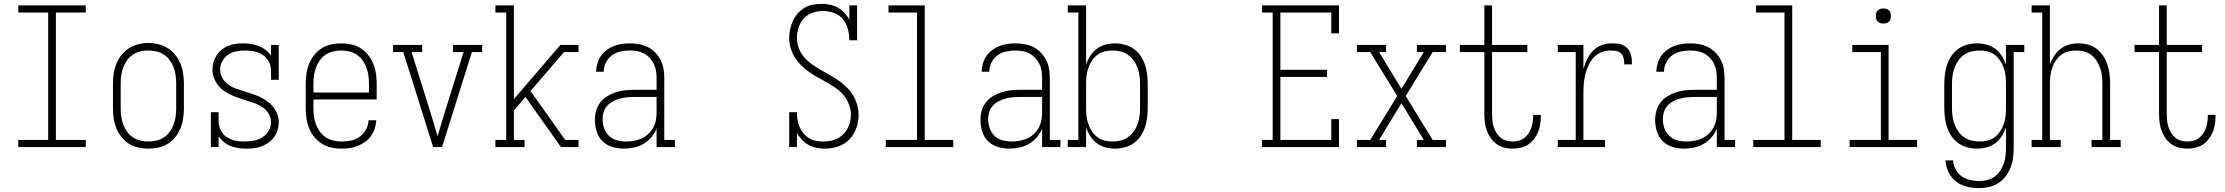

<svg xmlns="http://www.w3.org/2000/svg" viewBox="-20 -763 11540 996"><path d="M75 0V-37H230V-698H75V-735H425V-698H270V-37H425V0Z M750 8Q724 8 698 2.5Q672 -3 649.5 -17Q627 -31 610.5 -52Q594 -73 584 -97Q574 -121 570 -147.5Q566 -174 566 -200V-330Q566 -356 570 -382.5Q574 -409 584 -433Q594 -457 610.5 -478Q627 -499 649.5 -513Q672 -527 698 -533.5Q724 -540 750 -540Q776 -540 802 -533.5Q828 -527 850.5 -513Q873 -499 889.5 -478Q906 -457 916 -433Q926 -409 930 -382.5Q934 -356 934 -330V-200Q934 -174 930 -147.5Q926 -121 916 -97Q906 -73 889.5 -52Q873 -31 850.5 -17Q828 -3 802 2.5Q776 8 750 8ZM750 -29Q771 -29 792 -34Q813 -39 830.5 -50.5Q848 -62 860.5 -79.5Q873 -97 880.5 -117Q888 -137 891 -158Q894 -179 894 -200V-330Q894 -351 891 -372.5Q888 -394 880.5 -414Q873 -434 860 -451.5Q847 -469 829 -480.5Q811 -492 790 -496.5Q769 -501 748 -501Q727 -501 706.5 -496Q686 -491 668.5 -479Q651 -467 638.5 -449.5Q626 -432 619 -412.5Q612 -393 609 -372Q606 -351 606 -330V-200Q606 -179 609 -158Q612 -137 619.5 -117Q627 -97 639.5 -79.5Q652 -62 669.5 -50.5Q687 -39 708 -34Q729 -29 750 -29Z M1259 8Q1238 8 1217.5 5Q1197 2 1178 -5Q1159 -12 1142.5 -25Q1126 -38 1114 -55V0H1074V-181H1114V-136Q1114 -120 1118.5 -104Q1123 -88 1132.5 -74.5Q1142 -61 1156 -52Q1170 -43 1185.5 -37.5Q1201 -32 1217.5 -30.5Q1234 -29 1250 -29Q1274 -29 1297.5 -33.5Q1321 -38 1341 -50.5Q1361 -63 1373.5 -84Q1386 -105 1386 -129Q1386 -151 1375 -171Q1364 -191 1346 -204Q1328 -217 1307.5 -225Q1287 -233 1265.5 -239.5Q1244 -246 1223 -253Q1202 -260 1182 -269Q1162 -278 1143.5 -290.5Q1125 -303 1111.5 -320.5Q1098 -338 1090 -359Q1082 -380 1082 -402Q1082 -422 1087.5 -441Q1093 -460 1104 -476.5Q1115 -493 1130.5 -505.5Q1146 -518 1164.5 -525.5Q1183 -533 1202.5 -535.5Q1222 -538 1242 -538Q1262 -538 1282.5 -535Q1303 -532 1322 -524.5Q1341 -517 1357.5 -504.5Q1374 -492 1386 -475V-530H1426V-349H1386V-394Q1386 -410 1381.5 -426Q1377 -442 1367.5 -455Q1358 -468 1344 -477.5Q1330 -487 1314.5 -492Q1299 -497 1283 -499Q1267 -501 1251 -501Q1228 -501 1205 -496.5Q1182 -492 1163 -479Q1144 -466 1133 -445Q1122 -424 1122 -402Q1122 -379 1133 -359.5Q1144 -340 1161.5 -326.5Q1179 -313 1200 -305Q1221 -297 1242 -290.5Q1263 -284 1284 -277.5Q1305 -271 1325.5 -261.5Q1346 -252 1364 -239.5Q1382 -227 1396 -210Q1410 -193 1418 -172Q1426 -151 1426 -129Q1426 -108 1420 -88.5Q1414 -69 1402.5 -52.5Q1391 -36 1374 -24Q1357 -12 1338.5 -4.5Q1320 3 1299.5 5.5Q1279 8 1259 8Z M1751 8Q1725 8 1699 2.5Q1673 -3 1650.5 -17Q1628 -31 1611 -51.5Q1594 -72 1584 -96.5Q1574 -121 1570 -147.5Q1566 -174 1566 -200V-330Q1566 -356 1570 -382.5Q1574 -409 1584 -433Q1594 -457 1610.5 -478Q1627 -499 1649.5 -513Q1672 -527 1698 -532.5Q1724 -538 1750 -538Q1776 -538 1802 -532.5Q1828 -527 1850.5 -513Q1873 -499 1889.5 -478Q1906 -457 1916 -433Q1926 -409 1930 -382.5Q1934 -356 1934 -330V-247H1606V-200Q1606 -179 1609 -157.5Q1612 -136 1619.5 -116.5Q1627 -97 1640 -79.5Q1653 -62 1670.5 -50.5Q1688 -39 1709 -34Q1730 -29 1751 -29Q1776 -29 1801 -34Q1826 -39 1846 -53.5Q1866 -68 1878.5 -91Q1891 -114 1892 -139H1932Q1931 -117 1924 -96Q1917 -75 1904.5 -57.5Q1892 -40 1874 -27Q1856 -14 1836 -6Q1816 2 1794.5 5Q1773 8 1751 8ZM1606 -283H1894V-330Q1894 -351 1891 -372Q1888 -393 1880.5 -413Q1873 -433 1860.5 -450.5Q1848 -468 1830.5 -479.5Q1813 -491 1792 -496Q1771 -501 1750 -501Q1729 -501 1708 -496Q1687 -491 1669.5 -479.5Q1652 -468 1639.5 -450.5Q1627 -433 1619.5 -413Q1612 -393 1609 -372Q1606 -351 1606 -330Z M2227 0 2072 -493H2019V-530H2170V-493H2115L2214 -177Q2223 -147 2232 -116.5Q2241 -86 2250 -56Q2259 -86 2268 -116.5Q2277 -147 2286 -177L2385 -493H2330V-530H2481V-493H2428L2273 0Z M2550 0V-37H2606V-698H2550V-735H2646V-249L2887 -530H2981V-493H2906L2732 -291L2912 -37H2981V0H2890L2706 -260L2646 -190V-37H2701V0Z M3215 8Q3185 8 3155.5 -1Q3126 -10 3105 -31Q3084 -52 3075 -81.5Q3066 -111 3066 -141Q3066 -165 3072.5 -188.5Q3079 -212 3093.5 -231Q3108 -250 3129 -263Q3150 -276 3172.5 -283.5Q3195 -291 3219 -294Q3243 -297 3268 -297H3386V-358Q3386 -377 3383 -395.5Q3380 -414 3372 -431Q3364 -448 3351 -462Q3338 -476 3321.5 -485Q3305 -494 3286 -497.5Q3267 -501 3248 -501Q3224 -501 3199.5 -496Q3175 -491 3155 -476.5Q3135 -462 3123.5 -439Q3112 -416 3112 -391H3072Q3073 -413 3079 -434Q3085 -455 3097 -472.5Q3109 -490 3126.5 -503Q3144 -516 3164 -524Q3184 -532 3205.5 -535Q3227 -538 3248 -538Q3272 -538 3296 -533.5Q3320 -529 3341 -518.5Q3362 -508 3379 -490.5Q3396 -473 3407 -451.5Q3418 -430 3422 -406Q3426 -382 3426 -358V-37H3481V0H3386V-96Q3376 -71 3358.5 -50.5Q3341 -30 3317.5 -16.5Q3294 -3 3267.5 2.5Q3241 8 3215 8ZM3227 -29Q3248 -29 3268.5 -32.5Q3289 -36 3308 -44.5Q3327 -53 3342.5 -67.5Q3358 -82 3368 -100Q3378 -118 3382 -138.5Q3386 -159 3386 -180V-260H3268Q3249 -260 3230 -258Q3211 -256 3193.5 -251Q3176 -246 3159 -237Q3142 -228 3129.5 -214Q3117 -200 3111.5 -181.5Q3106 -163 3106 -145Q3106 -121 3114 -98Q3122 -75 3139 -58.5Q3156 -42 3179.5 -35.5Q3203 -29 3227 -29Z M4260 8Q4238 8 4216 4Q4194 0 4174.5 -11Q4155 -22 4139.5 -38.5Q4124 -55 4114 -74V0H4074V-181H4114Q4114 -162 4117 -142.5Q4120 -123 4127.5 -105Q4135 -87 4147.5 -72Q4160 -57 4176.5 -46.5Q4193 -36 4212.5 -32.5Q4232 -29 4251 -29Q4279 -29 4306.5 -37.5Q4334 -46 4354 -66Q4374 -86 4384 -113Q4394 -140 4394 -169Q4394 -196 4384 -221.5Q4374 -247 4357 -268Q4340 -289 4318 -304.5Q4296 -320 4272.5 -333.5Q4249 -347 4225 -360Q4201 -373 4179 -388.5Q4157 -404 4137.5 -423Q4118 -442 4103.5 -465Q4089 -488 4081.5 -514Q4074 -540 4074 -567Q4074 -590 4079 -612.5Q4084 -635 4093.5 -655.5Q4103 -676 4118.5 -693.5Q4134 -711 4153.5 -722.5Q4173 -734 4195.5 -738.5Q4218 -743 4241 -743Q4263 -743 4285 -738.5Q4307 -734 4326 -723.5Q4345 -713 4360.5 -696.5Q4376 -680 4386 -661V-735H4426V-554H4386Q4386 -583 4378.5 -612Q4371 -641 4353 -663Q4335 -685 4307 -695.5Q4279 -706 4250 -706Q4222 -706 4195.5 -697Q4169 -688 4150.5 -668Q4132 -648 4123 -621Q4114 -594 4114 -567Q4114 -540 4123.5 -514Q4133 -488 4150.5 -467.5Q4168 -447 4190 -431Q4212 -415 4235.5 -401.5Q4259 -388 4282.5 -375Q4306 -362 4328.5 -346.5Q4351 -331 4370.5 -312Q4390 -293 4404 -270.5Q4418 -248 4426 -221.5Q4434 -195 4434 -168Q4434 -133 4422.5 -99.5Q4411 -66 4387 -40.5Q4363 -15 4329 -3.5Q4295 8 4260 8Z M4575 0V-37H4737V-698H4589V-735H4777V-37H4925V0Z M5215 8Q5185 8 5155.5 -1Q5126 -10 5105 -31Q5084 -52 5075 -81.5Q5066 -111 5066 -141Q5066 -165 5072.5 -188.5Q5079 -212 5093.5 -231Q5108 -250 5129 -263Q5150 -276 5172.5 -283.5Q5195 -291 5219 -294Q5243 -297 5268 -297H5386V-358Q5386 -377 5383 -395.5Q5380 -414 5372 -431Q5364 -448 5351 -462Q5338 -476 5321.5 -485Q5305 -494 5286 -497.5Q5267 -501 5248 -501Q5224 -501 5199.5 -496Q5175 -491 5155 -476.5Q5135 -462 5123.5 -439Q5112 -416 5112 -391H5072Q5073 -413 5079 -434Q5085 -455 5097 -472.5Q5109 -490 5126.5 -503Q5144 -516 5164 -524Q5184 -532 5205.5 -535Q5227 -538 5248 -538Q5272 -538 5296 -533.5Q5320 -529 5341 -518.5Q5362 -508 5379 -490.5Q5396 -473 5407 -451.5Q5418 -430 5422 -406Q5426 -382 5426 -358V-37H5481V0H5386V-96Q5376 -71 5358.5 -50.5Q5341 -30 5317.5 -16.5Q5294 -3 5267.5 2.5Q5241 8 5215 8ZM5227 -29Q5248 -29 5268.5 -32.5Q5289 -36 5308 -44.5Q5327 -53 5342.5 -67.5Q5358 -82 5368 -100Q5378 -118 5382 -138.5Q5386 -159 5386 -180V-260H5268Q5249 -260 5230 -258Q5211 -256 5193.5 -251Q5176 -246 5159 -237Q5142 -228 5129.5 -214Q5117 -200 5111.5 -181.5Q5106 -163 5106 -145Q5106 -121 5114 -98Q5122 -75 5139 -58.5Q5156 -42 5179.5 -35.5Q5203 -29 5227 -29Z M5764 8Q5739 8 5714.5 1.5Q5690 -5 5670 -20Q5650 -35 5636 -56.5Q5622 -78 5614 -101V0H5519V-37H5574V-698H5519V-735H5614V-429Q5622 -452 5636 -473.5Q5650 -495 5670 -510Q5690 -525 5714.5 -531.5Q5739 -538 5764 -538Q5789 -538 5814 -531.5Q5839 -525 5860 -510.5Q5881 -496 5895.5 -475Q5910 -454 5918.5 -430Q5927 -406 5930.5 -380.5Q5934 -355 5934 -330V-200Q5934 -175 5930.5 -149.5Q5927 -124 5918.5 -100Q5910 -76 5895.5 -55Q5881 -34 5860 -19.5Q5839 -5 5814 1.5Q5789 8 5764 8ZM5751 -29Q5772 -29 5793 -34Q5814 -39 5831 -51Q5848 -63 5860.5 -80Q5873 -97 5880.5 -117Q5888 -137 5891 -158Q5894 -179 5894 -200V-330Q5894 -351 5891 -372Q5888 -393 5880.5 -413Q5873 -433 5860.5 -450Q5848 -467 5831 -479Q5814 -491 5793 -496Q5772 -501 5751 -501Q5730 -501 5709.5 -496Q5689 -491 5672.5 -478.5Q5656 -466 5644.5 -448.5Q5633 -431 5626 -411.5Q5619 -392 5616.5 -371.5Q5614 -351 5614 -330V-200Q5614 -179 5616.5 -158.5Q5619 -138 5626 -118.5Q5633 -99 5644.5 -81.5Q5656 -64 5672.5 -51.5Q5689 -39 5709.5 -34Q5730 -29 5751 -29Z M6527 0V-37H6582V-698H6527V-735H6926V-590H6886V-698H6622V-401H6864V-364H6622V-37H6886V-145H6926V0Z M7019 0V-37H7088L7228 -265L7088 -493H7019V-530H7170V-493H7134L7250 -302L7366 -493H7330V-530H7481V-493H7412L7272 -265L7412 -37H7481V0H7330V-37H7366L7250 -228L7134 -37H7170V0Z M7827 8Q7804 8 7782.5 2.5Q7761 -3 7743 -16Q7725 -29 7712.5 -47.5Q7700 -66 7692.5 -87Q7685 -108 7682.5 -130Q7680 -152 7680 -175V-493H7553V-530H7680V-735H7720V-530H7903V-493H7720V-175Q7720 -158 7721.5 -140.5Q7723 -123 7728 -107Q7733 -91 7741.5 -76Q7750 -61 7763 -50Q7776 -39 7792.5 -34Q7809 -29 7827 -29Q7842 -29 7858 -33Q7874 -37 7886.5 -46.5Q7899 -56 7908 -69Q7917 -82 7922.5 -97Q7928 -112 7930.5 -128Q7933 -144 7933 -160Q7933 -162 7933 -164Q7933 -166 7933 -167H7973Q7973 -165 7973 -162.5Q7973 -160 7973 -158Q7973 -137 7969.5 -116.5Q7966 -96 7958 -76.5Q7950 -57 7937 -40.5Q7924 -24 7906.5 -12.5Q7889 -1 7868 3.5Q7847 8 7827 8Z M8061 0V-37H8154V-493H8061V-530H8194V-405Q8201 -430 8212.5 -454.5Q8224 -479 8242.5 -498.5Q8261 -518 8286 -528Q8311 -538 8337 -538Q8352 -538 8367.5 -537Q8383 -536 8397 -530Q8411 -524 8421.5 -513Q8432 -502 8437.5 -488Q8443 -474 8444.5 -459Q8446 -444 8446 -429H8406Q8406 -444 8403 -459Q8400 -474 8390 -485Q8380 -496 8364.5 -498.5Q8349 -501 8334 -501Q8310 -501 8287 -492Q8264 -483 8247.5 -465Q8231 -447 8220.5 -424.5Q8210 -402 8204 -378Q8198 -354 8196 -329.5Q8194 -305 8194 -281V-37H8306V0Z M8715 8Q8685 8 8655.5 -1Q8626 -10 8605 -31Q8584 -52 8575 -81.5Q8566 -111 8566 -141Q8566 -165 8572.5 -188.5Q8579 -212 8593.5 -231Q8608 -250 8629 -263Q8650 -276 8672.5 -283.5Q8695 -291 8719 -294Q8743 -297 8768 -297H8886V-358Q8886 -377 8883 -395.5Q8880 -414 8872 -431Q8864 -448 8851 -462Q8838 -476 8821.5 -485Q8805 -494 8786 -497.5Q8767 -501 8748 -501Q8724 -501 8699.5 -496Q8675 -491 8655 -476.5Q8635 -462 8623.5 -439Q8612 -416 8612 -391H8572Q8573 -413 8579 -434Q8585 -455 8597 -472.5Q8609 -490 8626.5 -503Q8644 -516 8664 -524Q8684 -532 8705.5 -535Q8727 -538 8748 -538Q8772 -538 8796 -533.5Q8820 -529 8841 -518.5Q8862 -508 8879 -490.5Q8896 -473 8907 -451.5Q8918 -430 8922 -406Q8926 -382 8926 -358V-37H8981V0H8886V-96Q8876 -71 8858.5 -50.5Q8841 -30 8817.5 -16.5Q8794 -3 8767.5 2.5Q8741 8 8715 8ZM8727 -29Q8748 -29 8768.5 -32.5Q8789 -36 8808 -44.5Q8827 -53 8842.5 -67.5Q8858 -82 8868 -100Q8878 -118 8882 -138.5Q8886 -159 8886 -180V-260H8768Q8749 -260 8730 -258Q8711 -256 8693.5 -251Q8676 -246 8659 -237Q8642 -228 8629.5 -214Q8617 -200 8611.5 -181.5Q8606 -163 8606 -145Q8606 -121 8614 -98Q8622 -75 8639 -58.5Q8656 -42 8679.5 -35.5Q8703 -29 8727 -29Z M9075 0V-37H9237V-698H9089V-735H9277V-37H9425V0Z M9575 0V-37H9737V-493H9589V-530H9777V-37H9925V0ZM9750 -641Q9742 -641 9734.5 -643Q9727 -645 9721 -651Q9715 -657 9713 -664.5Q9711 -672 9711 -680Q9711 -688 9713 -695.5Q9715 -703 9721 -709Q9727 -715 9734.5 -717Q9742 -719 9750 -719Q9758 -719 9765.5 -717Q9773 -715 9779 -709Q9785 -703 9787 -695.5Q9789 -688 9789 -680Q9789 -672 9787 -664.5Q9785 -657 9779 -651Q9773 -645 9765.5 -643Q9758 -641 9750 -641Z M10247 213Q10215 213 10183.5 205.5Q10152 198 10127 178.5Q10102 159 10088 129.5Q10074 100 10072 69H10112Q10113 93 10124.5 115Q10136 137 10155.5 151Q10175 165 10199 170.5Q10223 176 10247 176Q10268 176 10288.5 171Q10309 166 10326 154Q10343 142 10355 124.5Q10367 107 10374 87Q10381 67 10383.5 46.5Q10386 26 10386 5V-101Q10378 -78 10364 -56.5Q10350 -35 10330 -20Q10310 -5 10285.5 1.5Q10261 8 10236 8Q10211 8 10186 1.5Q10161 -5 10140 -19.5Q10119 -34 10104.5 -55Q10090 -76 10081.5 -100Q10073 -124 10069.5 -149.5Q10066 -175 10066 -200V-330Q10066 -355 10069.5 -380.5Q10073 -406 10081.5 -430Q10090 -454 10104.5 -475Q10119 -496 10140 -510.5Q10161 -525 10186 -531.5Q10211 -538 10236 -538Q10261 -538 10285.5 -531.5Q10310 -525 10330 -510Q10350 -495 10364 -473.5Q10378 -452 10386 -429V-530H10481V-493H10426V5Q10426 31 10422.5 57Q10419 83 10409.5 107Q10400 131 10384 152Q10368 173 10346 187Q10324 201 10298.5 207Q10273 213 10247 213ZM10249 -29Q10270 -29 10290.5 -34Q10311 -39 10327.5 -51.5Q10344 -64 10355.5 -81.5Q10367 -99 10374 -118.5Q10381 -138 10383.5 -158.5Q10386 -179 10386 -200V-330Q10386 -351 10383.5 -371.5Q10381 -392 10374 -411.5Q10367 -431 10355.5 -448.5Q10344 -466 10327.5 -478.5Q10311 -491 10290.5 -496Q10270 -501 10249 -501Q10228 -501 10207 -496Q10186 -491 10169 -479Q10152 -467 10139.5 -450Q10127 -433 10119.5 -413Q10112 -393 10109 -372Q10106 -351 10106 -330V-200Q10106 -179 10109 -158Q10112 -137 10119.5 -117Q10127 -97 10139.5 -80Q10152 -63 10169 -51Q10186 -39 10207 -34Q10228 -29 10249 -29Z M10519 0V-37H10574V-698H10519V-735H10614V-429Q10622 -452 10636 -473Q10650 -494 10669.5 -509.5Q10689 -525 10713.5 -531.5Q10738 -538 10763 -538Q10788 -538 10812.5 -531.5Q10837 -525 10856.5 -509.5Q10876 -494 10890 -473Q10904 -452 10912 -428.5Q10920 -405 10923 -380Q10926 -355 10926 -330V-37H10981V0H10830V-37H10886V-330Q10886 -351 10883.5 -371.5Q10881 -392 10874 -411.5Q10867 -431 10855.5 -448.5Q10844 -466 10827.5 -478.5Q10811 -491 10791 -496Q10771 -501 10750 -501Q10729 -501 10709 -496Q10689 -491 10672.5 -478.5Q10656 -466 10644.5 -448.5Q10633 -431 10626 -411.5Q10619 -392 10616.5 -371.5Q10614 -351 10614 -330V-37H10670V0Z M11327 8Q11304 8 11282.5 2.5Q11261 -3 11243 -16Q11225 -29 11212.5 -47.5Q11200 -66 11192.5 -87Q11185 -108 11182.5 -130Q11180 -152 11180 -175V-493H11053V-530H11180V-735H11220V-530H11403V-493H11220V-175Q11220 -158 11221.5 -140.5Q11223 -123 11228 -107Q11233 -91 11241.5 -76Q11250 -61 11263 -50Q11276 -39 11292.5 -34Q11309 -29 11327 -29Q11342 -29 11358 -33Q11374 -37 11386.5 -46.5Q11399 -56 11408 -69Q11417 -82 11422.5 -97Q11428 -112 11430.5 -128Q11433 -144 11433 -160Q11433 -162 11433 -164Q11433 -166 11433 -167H11473Q11473 -165 11473 -162.5Q11473 -160 11473 -158Q11473 -137 11469.5 -116.5Q11466 -96 11458 -76.5Q11450 -57 11437 -40.5Q11424 -24 11406.5 -12.5Q11389 -1 11368 3.5Q11347 8 11327 8Z"/></svg>

Font: Iosevka Slab Extralight
Style: Regular
Weight: 200
Monospace: yes
Designer: Belleve Invis
Foundry: Belleve Invis
Version: Version 11.1.1; ttfautohint (v1.8.3)